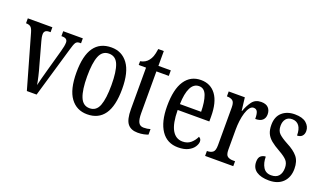

<svg xmlns="http://www.w3.org/2000/svg" viewBox="-68 -1074 2530 1499"><g transform="rotate(20 1197.0 -324.5)"><path d="M66 -442Q57 -474 43.5 -484.5Q30 -495 5 -495V-536H209V-495H198Q176 -495 166 -485.5Q156 -476 156 -459Q156 -446 158.5 -432.5Q161 -419 165 -405L216 -220Q227 -183 237 -140Q247 -97 251 -71Q256 -91 265 -127.5Q274 -164 287 -208L336 -384Q350 -432 350 -460Q350 -495 307 -495H299V-536H462V-495H451Q428 -495 418 -479.5Q408 -464 395 -417L273 0H192Z M695 10Q607 10 556.5 -59Q506 -128 506 -269Q506 -409 554.5 -477.5Q603 -546 698 -546Q785 -546 835.5 -477.5Q886 -409 886 -269Q886 -128 837.5 -59Q789 10 695 10ZM697 -41Q753 -41 775 -99Q797 -157 797 -269Q797 -381 774.5 -437.5Q752 -494 696 -494Q641 -494 618 -437.5Q595 -381 595 -269Q595 -157 618.5 -99Q642 -41 697 -41Z M1115 10Q1059 10 1031.5 -24.5Q1004 -59 1004 -145V-490H943V-521Q987 -529 1010 -560Q1022 -575 1030 -596Q1038 -617 1044 -659H1090V-536H1193V-490H1090V-144Q1090 -90 1103 -66.5Q1116 -43 1145 -43Q1162 -43 1175 -45Q1188 -47 1201 -51V-5Q1188 0 1166 5Q1144 10 1115 10Z M1450 10Q1359 10 1310 -62Q1261 -134 1261 -264Q1261 -405 1308.5 -475.5Q1356 -546 1442 -546Q1522 -546 1567 -484.5Q1612 -423 1612 -304V-264H1349Q1350 -152 1380.5 -98.5Q1411 -45 1468 -45Q1509 -45 1536 -68.5Q1563 -92 1577 -124Q1585 -120 1591 -112.5Q1597 -105 1597 -91Q1597 -71 1581.5 -47Q1566 -23 1533.5 -6.5Q1501 10 1450 10ZM1526 -313Q1525 -395 1506.5 -445.5Q1488 -496 1444 -496Q1399 -496 1375.5 -448.5Q1352 -401 1350 -313Z M1673 0V-41H1676Q1702 -41 1720.5 -53.5Q1739 -66 1739 -113V-427Q1739 -471 1721 -483Q1703 -495 1677 -495H1674V-536H1808L1821 -428H1824Q1841 -476 1867 -511Q1893 -546 1942 -546Q1982 -546 2001.5 -525.5Q2021 -505 2021 -471Q2021 -441 2002 -423Q1983 -405 1942 -405Q1942 -446 1933 -464.5Q1924 -483 1901 -483Q1883 -483 1869 -464Q1855 -445 1845.5 -414.5Q1836 -384 1831.5 -347.5Q1827 -311 1827 -276V-108Q1827 -64 1845 -52.5Q1863 -41 1888 -41H1907V0Z M2206 10Q2139 10 2101 -16Q2063 -42 2063 -94Q2063 -129 2080.5 -143Q2098 -157 2120 -157Q2120 -104 2141.5 -69Q2163 -34 2208 -34Q2250 -34 2270.5 -58Q2291 -82 2291 -125Q2291 -162 2272 -184.5Q2253 -207 2203 -235Q2158 -260 2130 -283Q2102 -306 2089 -334.5Q2076 -363 2076 -405Q2076 -473 2116.5 -509Q2157 -545 2222 -545Q2286 -545 2317.5 -517.5Q2349 -490 2349 -452Q2349 -426 2334.5 -410.5Q2320 -395 2293 -395Q2293 -448 2272.5 -475Q2252 -502 2215 -502Q2181 -502 2163.5 -480Q2146 -458 2146 -423Q2146 -382 2168 -360Q2190 -338 2242 -310Q2303 -279 2333 -242.5Q2363 -206 2363 -143Q2363 -73 2321.5 -31.5Q2280 10 2206 10Z"/></g></svg>

Font: Noto Serif ExtraCondensed
Style: Regular
Weight: 400
Width: 2
Designer: Monotype Design Team
Foundry: Monotype Imaging Inc.
Version: Version 2.015